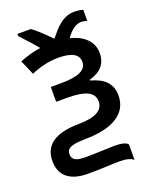

<svg xmlns="http://www.w3.org/2000/svg" viewBox="-160 -756 839 1053"><g transform="rotate(-20 259.5 -229.5)"><path d="M402.8 -668Q434.1 -668 456.1 -661.1V-596.2Q441.9 -602.1 418.9 -602.1Q397 -602.1 374.3 -585Q351.6 -567.9 333 -540Q393.6 -525.4 426.8 -490.7Q460 -456.1 460 -407.2Q460 -315.9 357.9 -288.1V-284.2Q421.9 -266.1 449.5 -234.4Q477.1 -202.6 477.1 -153.8Q477.1 -75.7 411.1 -33.7Q345.2 8.3 225.1 8.8Q184.1 9.3 159.9 14.4Q135.7 19.5 124.8 29.1Q113.8 38.6 113.8 58.1Q113.8 81.1 131.3 92Q148.9 103 193.8 103Q235.4 103 285.2 100.6L358.9 98.1Q423.3 98.1 439 118.2V209Q429.7 199.7 409.2 193.8Q388.7 188 361.8 188Q328.1 188 280 190.4Q231.9 192.9 173.8 192.9Q95.2 192.9 54.2 159.2Q13.2 125.5 13.2 61Q13.2 -79.1 217.8 -81.1Q363.8 -82 363.8 -160.2Q363.8 -200.7 325.7 -219.2Q287.6 -237.8 209 -237.8H144V-324.2H201.2Q279.8 -324.2 316.9 -341.6Q354 -358.9 354 -395Q354 -460.9 236.8 -460.9Q158.7 -460.9 77.1 -425.8L40 -511.2Q105.5 -537.6 163.1 -544.9Q128.9 -586.4 71.8 -647V-660.2H149.9Q188 -633.3 252.9 -565.9Q288.1 -609.4 309.3 -628.2Q330.6 -647 353.8 -657.5Q377 -668 402.8 -668Z"/></g></svg>

Font: Open Sans Semibold
Style: Regular
Weight: 600
Foundry: Ascender Corporation
Version: Version 1.10; ttfautohint (v1.5.65-e2d9)